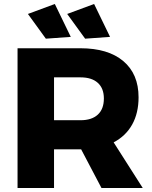

<svg xmlns="http://www.w3.org/2000/svg" viewBox="-20 -943 764 963"><path d="M489 0 387 -194H383H251V0H68V-701H383Q522 -701 598.5 -636.5Q675 -572 675 -455Q675 -376 643 -318.5Q611 -261 550 -229L696 0ZM251 -340H384Q440 -340 470.5 -368Q501 -396 501 -449Q501 -500 470.5 -527.5Q440 -555 384 -555H251ZM255 -923 335 -758 210 -749 120 -873ZM452 -923 532 -758 407 -749 317 -873Z"/></svg>

Font: Montserrat V1
Style: Bold
Weight: 700
Designer: Julieta Ulanovsky
Foundry: Julieta Ulanovsky
Version: Version 6.001